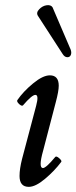

<svg xmlns="http://www.w3.org/2000/svg" viewBox="-20 -706 294 739"><path d="M252 -515.1Q256.3 -502.9 252.4 -494.1Q248.5 -485.4 238.5 -485.8Q228.5 -486.3 221.2 -498L126 -645Q118.2 -657.2 130.9 -670.4Q143.6 -683.6 159.4 -685.8Q175.3 -688 182.1 -678.2ZM90.8 13.2Q55.2 13.2 55.2 -28.8Q55.2 -55.7 64.9 -94.2L119.1 -298.8Q130.4 -340.8 116.2 -340.8Q103 -340.8 68.8 -300.8Q65.9 -297.4 59.6 -301Q53.2 -304.7 48.8 -310.8Q44.4 -316.9 46.9 -320.8Q69.3 -353.5 107.2 -384.8Q145 -416 171.9 -416Q206.1 -416 206.1 -376Q206.1 -355.5 194.8 -313L146 -126Q127.4 -60.1 145 -59.1Q157.2 -59.1 192.9 -102.1Q197.3 -106.4 208 -96.9Q218.8 -87.4 215.8 -83Q189.9 -48.3 153.3 -17.6Q116.7 13.2 90.8 13.2Z"/></svg>

Font: Junicode SmCond Medium
Style: Italic
Weight: 500
Width: 4
Italic angle: -11°
Designer: Peter S. Baker
Version: Version 2.206